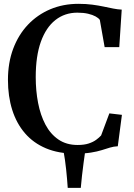

<svg xmlns="http://www.w3.org/2000/svg" viewBox="-20 -772 682 978"><path d="M325 185Q323.5 163 321.5 139Q319.5 115 316.8 90.2Q314 65.5 310.8 42Q307.5 18.5 303.5 -2.5L414 -2Q410 25.5 405.8 57.2Q401.5 89 397.8 121.8Q394 154.5 391.5 185ZM363.5 10.5Q278.5 10.5 214.2 -16.5Q150 -43.5 107 -93.5Q64 -143.5 42.2 -212.5Q20.5 -281.5 20.5 -365Q20.5 -452.5 47.2 -523.8Q74 -595 122.2 -646Q170.5 -697 236 -724.8Q301.5 -752.5 379.5 -752.5Q419 -752.5 450.5 -748.2Q482 -744 508 -738.5Q534 -733 556.5 -728.5Q579 -724 600 -723L587.5 -532H513L488.5 -670.5Q482 -680 467 -688.2Q452 -696.5 428.8 -702Q405.5 -707.5 374 -707.5Q310 -707.5 262.2 -670Q214.5 -632.5 188.2 -559.5Q162 -486.5 162 -379Q162 -310 174 -247.8Q186 -185.5 211.5 -137.2Q237 -89 277.8 -61.2Q318.5 -33.5 375.5 -33.5Q408.5 -33.5 431.5 -41Q454.5 -48.5 469.8 -59.8Q485 -71 495 -82L537 -194.5L601 -187L580 -27Q559 -26 540 -20.2Q521 -14.5 498.2 -7.2Q475.5 0 443.2 5.2Q411 10.5 363.5 10.5Z"/></svg>

Font: Merriweather 72pt SemiBold
Style: Regular
Weight: 600
Version: Version 2.100